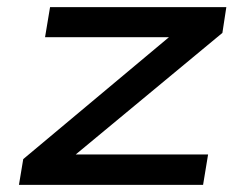

<svg xmlns="http://www.w3.org/2000/svg" viewBox="-20 -517 682 537"><path d="M33 0 45 -72 492 -446 482 -413H106L120 -497H613L602 -425L152 -52L162 -85H562L548 0Z"/></svg>

Font: Nunito Sans 7pt Expanded Medium
Style: Italic
Weight: 500
Width: 7
Italic angle: -9°
Designer: Vernon Adams
Foundry: Vernon Adams
Version: Version 3.101;gftools[0.9.27]